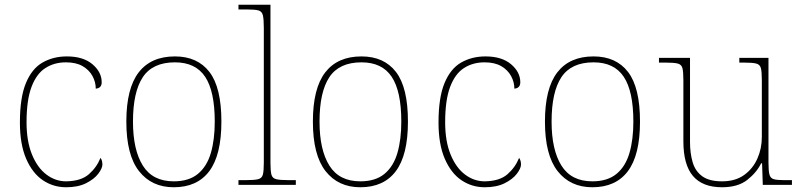

<svg xmlns="http://www.w3.org/2000/svg" viewBox="-20 -780 3382 810"><path d="M259 10Q205 10 161 -19.5Q117 -49 90.5 -110Q64 -171 64 -263Q64 -369 89.5 -430Q115 -491 160 -516.5Q205 -542 262 -542Q331 -542 370 -509Q409 -476 409 -433Q409 -408 384 -406Q384 -434 370 -459.5Q356 -485 328.5 -501Q301 -517 258 -517Q209 -517 171.5 -493Q134 -469 113 -413.5Q92 -358 92 -264Q92 -184 115 -128Q138 -72 176 -43.5Q214 -15 259 -15Q322 -16 355 -45Q388 -74 404 -114Q412 -103 412 -86Q412 -70 394.5 -47Q377 -24 343 -7Q309 10 259 10Z M713 10Q620 10 566.5 -58Q513 -126 513 -267Q513 -407 565 -474.5Q617 -542 718 -542Q813 -542 863.5 -476.5Q914 -411 914 -267Q914 -126 863 -58Q812 10 713 10ZM713 -15Q777 -15 815 -46.5Q853 -78 869.5 -134.5Q886 -191 886 -267Q886 -395 845.5 -456Q805 -517 718 -517Q624 -517 582.5 -454.5Q541 -392 541 -267Q541 -148 582.5 -81.5Q624 -15 713 -15Z M986 0V-20H1016Q1053 -20 1069 -24Q1085 -28 1089 -43.5Q1093 -59 1093 -94V-662Q1093 -699 1089 -715.5Q1085 -732 1070.5 -736Q1056 -740 1026 -740H986V-760H1121V-94Q1121 -59 1125 -43.5Q1129 -28 1145.5 -24Q1162 -20 1198 -20H1228V0Z M1500 10Q1407 10 1353.5 -58Q1300 -126 1300 -267Q1300 -407 1352 -474.5Q1404 -542 1505 -542Q1600 -542 1650.5 -476.5Q1701 -411 1701 -267Q1701 -126 1650 -58Q1599 10 1500 10ZM1500 -15Q1564 -15 1602 -46.5Q1640 -78 1656.5 -134.5Q1673 -191 1673 -267Q1673 -395 1632.5 -456Q1592 -517 1505 -517Q1411 -517 1369.5 -454.5Q1328 -392 1328 -267Q1328 -148 1369.5 -81.5Q1411 -15 1500 -15Z M2025 10Q1971 10 1927 -19.5Q1883 -49 1856.5 -110Q1830 -171 1830 -263Q1830 -369 1855.5 -430Q1881 -491 1926 -516.5Q1971 -542 2028 -542Q2097 -542 2136 -509Q2175 -476 2175 -433Q2175 -408 2150 -406Q2150 -434 2136 -459.5Q2122 -485 2094.5 -501Q2067 -517 2024 -517Q1975 -517 1937.5 -493Q1900 -469 1879 -413.5Q1858 -358 1858 -264Q1858 -184 1881 -128Q1904 -72 1942 -43.5Q1980 -15 2025 -15Q2088 -16 2121 -45Q2154 -74 2170 -114Q2178 -103 2178 -86Q2178 -70 2160.5 -47Q2143 -24 2109 -7Q2075 10 2025 10Z M2479 10Q2386 10 2332.5 -58Q2279 -126 2279 -267Q2279 -407 2331 -474.5Q2383 -542 2484 -542Q2579 -542 2629.5 -476.5Q2680 -411 2680 -267Q2680 -126 2629 -58Q2578 10 2479 10ZM2479 -15Q2543 -15 2581 -46.5Q2619 -78 2635.5 -134.5Q2652 -191 2652 -267Q2652 -395 2611.5 -456Q2571 -517 2484 -517Q2390 -517 2348.5 -454.5Q2307 -392 2307 -267Q2307 -148 2348.5 -81.5Q2390 -15 2479 -15Z M3026 10Q2944 10 2903.5 -37.5Q2863 -85 2863 -184V-442Q2863 -477 2859 -492.5Q2855 -508 2839 -512Q2823 -516 2786 -516H2760V-536H2891V-181Q2891 -134 2902 -96Q2913 -58 2942.5 -36.5Q2972 -15 3026 -15Q3082 -15 3119 -41.5Q3156 -68 3175 -110.5Q3194 -153 3194 -202V-442Q3194 -477 3190 -492.5Q3186 -508 3170 -512Q3154 -516 3117 -516H3099V-536H3222V-94Q3222 -60 3226 -44Q3230 -28 3244.5 -24Q3259 -20 3289 -20H3321V0H3198L3195 -91H3191Q3172 -52 3132.5 -21Q3093 10 3026 10Z"/></svg>

Font: Noto Serif Devanagari Thin
Style: Regular
Weight: 100
Designer: Universal Thirst, Indian Type Foundry and the Monotype Design Team
Foundry: Monotype Imaging Inc.
Version: Version 2.004; ttfautohint (v1.8.4.7-5d5b)